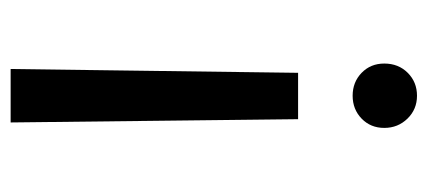

<svg xmlns="http://www.w3.org/2000/svg" viewBox="-236 -548 785 352"><g transform="rotate(-90 156.0 -372.5)"><path d="M107 -745H205L198 -218H113ZM156 -118Q181 -118 198 -101.5Q215 -85 215 -60Q215 -34 198 -17Q181 0 156 0Q131 0 114 -17.5Q97 -35 97 -60Q97 -85 114 -101.5Q131 -118 156 -118Z"/></g></svg>

Font: Evergrow Sans 
Style: Medium
Weight: 500
Foundry: 10Web
Version: Version 1.000